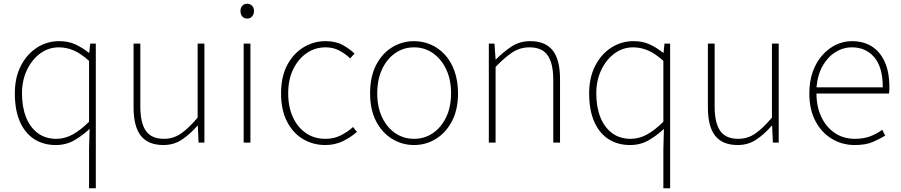

<svg xmlns="http://www.w3.org/2000/svg" viewBox="-20 -759 4796 1022"><path d="M454 243V35L457 -73Q420 -38 376 -12.5Q332 13 277 13Q211 13 162 -18.5Q113 -50 86 -111.5Q59 -173 59 -262Q59 -347 91.5 -409.5Q124 -472 177.5 -506Q231 -540 295 -540Q343 -540 379.5 -523.5Q416 -507 453 -478H455L460 -527H490V243ZM280 -20Q326 -20 368.5 -44Q411 -68 454 -111V-435Q411 -474 372.5 -490.5Q334 -507 293 -507Q238 -507 193.5 -474Q149 -441 123 -385.5Q97 -330 97 -262Q97 -190 118.5 -135.5Q140 -81 181 -50.5Q222 -20 280 -20Z M850 13Q769 13 730 -36Q691 -85 691 -188V-527H727V-192Q727 -105 756.5 -62.5Q786 -20 853 -20Q902 -20 942.5 -47.5Q983 -75 1032 -133V-527H1068V0H1037L1033 -90H1031Q991 -44 948 -15.5Q905 13 850 13Z M1277 0V-527H1313V0ZM1296 -660Q1280 -660 1270 -671Q1260 -682 1260 -701Q1260 -718 1270 -728.5Q1280 -739 1296 -739Q1311 -739 1321.5 -728.5Q1332 -718 1332 -701Q1332 -682 1321.5 -671Q1311 -660 1296 -660Z M1712 13Q1645 13 1591.5 -19.5Q1538 -52 1507 -113.5Q1476 -175 1476 -262Q1476 -351 1509 -413Q1542 -475 1596 -507.5Q1650 -540 1713 -540Q1767 -540 1804 -519.5Q1841 -499 1867 -474L1844 -448Q1818 -473 1786 -490Q1754 -507 1713 -507Q1657 -507 1612 -476Q1567 -445 1540.5 -390Q1514 -335 1514 -262Q1514 -190 1539 -135.5Q1564 -81 1608.5 -50.5Q1653 -20 1713 -20Q1757 -20 1794 -38.5Q1831 -57 1859 -83L1880 -57Q1847 -28 1805 -7.5Q1763 13 1712 13Z M2184 13Q2121 13 2067.5 -19.5Q2014 -52 1982 -113.5Q1950 -175 1950 -262Q1950 -351 1982 -413Q2014 -475 2067.5 -507.5Q2121 -540 2184 -540Q2231 -540 2273.5 -521.5Q2316 -503 2348.5 -467.5Q2381 -432 2399.5 -380Q2418 -328 2418 -262Q2418 -175 2385.5 -113.5Q2353 -52 2300 -19.5Q2247 13 2184 13ZM2184 -20Q2240 -20 2284.5 -50.5Q2329 -81 2355 -135.5Q2381 -190 2381 -262Q2381 -335 2355 -390Q2329 -445 2284.5 -476Q2240 -507 2184 -507Q2128 -507 2083.5 -476Q2039 -445 2013.5 -390Q1988 -335 1988 -262Q1988 -190 2013.5 -135.5Q2039 -81 2083.5 -50.5Q2128 -20 2184 -20Z M2582 0V-527H2612L2618 -443H2620Q2661 -484 2704 -512Q2747 -540 2802 -540Q2883 -540 2922 -490.5Q2961 -441 2961 -339V0H2925V-334Q2925 -421 2895.5 -464Q2866 -507 2798 -507Q2749 -507 2708.5 -481Q2668 -455 2618 -403V0Z M3511 243V35L3514 -73Q3477 -38 3433 -12.5Q3389 13 3334 13Q3268 13 3219 -18.5Q3170 -50 3143 -111.5Q3116 -173 3116 -262Q3116 -347 3148.5 -409.5Q3181 -472 3234.5 -506Q3288 -540 3352 -540Q3400 -540 3436.5 -523.5Q3473 -507 3510 -478H3512L3517 -527H3547V243ZM3337 -20Q3383 -20 3425.5 -44Q3468 -68 3511 -111V-435Q3468 -474 3429.5 -490.5Q3391 -507 3350 -507Q3295 -507 3250.5 -474Q3206 -441 3180 -385.5Q3154 -330 3154 -262Q3154 -190 3175.5 -135.5Q3197 -81 3238 -50.5Q3279 -20 3337 -20Z M3907 13Q3826 13 3787 -36Q3748 -85 3748 -188V-527H3784V-192Q3784 -105 3813.5 -62.5Q3843 -20 3910 -20Q3959 -20 3999.5 -47.5Q4040 -75 4089 -133V-527H4125V0H4094L4090 -90H4088Q4048 -44 4005 -15.5Q3962 13 3907 13Z M4529 13Q4463 13 4408 -20Q4353 -53 4320.5 -114.5Q4288 -176 4288 -262Q4288 -327 4306.5 -378Q4325 -429 4357.5 -465.5Q4390 -502 4430.5 -521Q4471 -540 4515 -540Q4576 -540 4620.5 -512Q4665 -484 4689.5 -429.5Q4714 -375 4714 -297Q4714 -289 4714 -280.5Q4714 -272 4712 -261H4326Q4326 -192 4351.5 -137.5Q4377 -83 4423 -51.5Q4469 -20 4531 -20Q4576 -20 4611 -33Q4646 -46 4676 -68L4692 -37Q4662 -19 4625 -3Q4588 13 4529 13ZM4326 -294H4679Q4679 -401 4634 -454Q4589 -507 4515 -507Q4468 -507 4427 -481.5Q4386 -456 4359 -408.5Q4332 -361 4326 -294Z"/></svg>

Font: Noto Sans SC Thin Thin
Style: Regular
Weight: 250
Version: Version 2.004-H2;hotconv 1.0.118;makeotfexe 2.5.65603